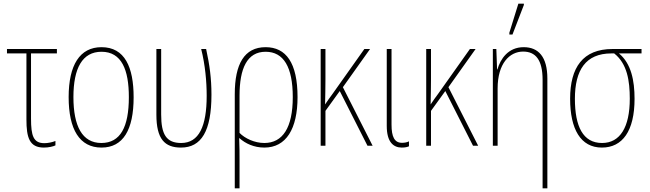

<svg xmlns="http://www.w3.org/2000/svg" viewBox="-20 -794 3543 1046"><path d="M219 10C245 10 270 4 282 -2V-26C265 -19 241 -14 222 -14C162 -14 149 -54 149 -148V-503H290V-527H18V-503H124V-143C124 -45 140 10 219 10Z M708 -264C708 -428 660 -537 533 -537C415 -537 354 -440 354 -265C354 -88 414 10 533 10C651 10 708 -87 708 -264ZM380 -265C380 -423 429 -512 533 -512C643 -512 682 -413 682 -265C682 -102 636 -15 532 -15C428 -15 380 -107 380 -265Z M966 10C1077 10 1132 -80 1132 -278C1132 -367 1122 -440 1103 -527H1076C1098 -440 1106 -349 1106 -272C1106 -106 1064 -15 967 -15C886 -15 858 -62 858 -170V-527H832V-169C832 -37 877 10 966 10Z M1259 232H1285V76C1285 42 1285 8 1283 -41H1285C1317 -12 1364 10 1420 10C1539 10 1601 -92 1601 -265C1601 -452 1538 -537 1427 -537C1311 -537 1259 -445 1259 -281ZM1420 -15C1367 -15 1314 -40 1285 -70V-273C1285 -421 1326 -512 1427 -512C1525 -512 1575 -429 1575 -265C1575 -98 1520 -15 1420 -15Z M1996 -527H1965L1792 -283C1776 -262 1766 -247 1751 -225C1752 -273 1753 -319 1753 -363V-527H1727V0H1753V-190L1831 -298L1982 0H2010L1848 -319Z M2169 10C2187 10 2199 7 2208 3V-24C2197 -18 2183 -16 2170 -16C2129 -16 2113 -49 2113 -115V-527H2087V-108C2087 -20 2123 10 2169 10Z M2571 -527H2540L2367 -283C2351 -262 2341 -247 2326 -225C2327 -273 2328 -319 2328 -363V-527H2302V0H2328V-190L2406 -298L2557 0H2585L2423 -319Z M2755 -606H2772L2834 -767V-774H2804L2755 -616ZM2936 232H2962V-366C2962 -485 2913 -537 2833 -537C2748 -537 2706 -472 2690 -416H2688L2684 -527H2665V0H2691V-312C2691 -448 2756 -513 2830 -513C2897 -513 2936 -469 2936 -359Z M3259 10C3371 10 3437 -80 3437 -256C3437 -354 3419 -448 3352 -503H3475V-527H3317C3155 -527 3086 -426 3086 -256C3086 -91 3143 10 3259 10ZM3260 -15C3156 -15 3112 -105 3112 -256C3112 -411 3170 -503 3311 -503H3326C3397 -447 3411 -354 3411 -256C3411 -101 3358 -15 3260 -15Z"/></svg>

Font: Noto Sans Condensed Thin
Style: Regular
Weight: 100
Width: 3
Designer: Monotype Design Team
Foundry: Monotype Imaging Inc.
Version: Version 2.013